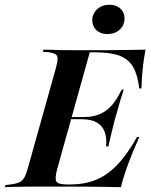

<svg xmlns="http://www.w3.org/2000/svg" viewBox="-46 -777 625 797"><path d="M107.3 -2.4Q79 -2.4 54 -2Q29 -1.6 8.9 -1.2Q-11.3 -0.8 -25.8 0L-23.4 -8.9L-3.2 -11.3Q19.4 -13.7 33.1 -19.8Q46.8 -25.8 54.4 -39.1Q62.1 -52.4 69.4 -78.2L185.5 -492.7Q192.7 -518.5 193.1 -532.3Q193.5 -546 183.9 -552Q174.2 -558.1 152.4 -560.5L131.5 -562.1L133.9 -571Q147.6 -571 168.1 -570.2Q188.7 -569.4 214.1 -569Q239.5 -568.5 268.5 -568.5H266.9H362.9Q395.2 -568.5 429.8 -569Q464.5 -569.4 497.6 -569.8Q530.6 -570.2 558.1 -571Q550.8 -534.7 546.8 -496.4Q542.7 -458.1 541.1 -409.7H532.3Q525.8 -464.5 507.3 -497.6Q488.7 -530.6 451.6 -545.2Q414.5 -559.7 351.6 -559.7H326.6L191.1 -74.2Q180.6 -35.5 188.3 -23.4Q196 -11.3 232.3 -11.3H246.8Q303.2 -11.3 350.4 -29.8Q397.6 -48.4 439.5 -91.5Q481.5 -134.7 522.6 -208.1H532.3Q504.8 -147.6 486.3 -97.2Q467.7 -46.8 455.6 0Q421.8 -0.8 390.3 -1.2Q358.9 -1.6 323.8 -2Q288.7 -2.4 243.5 -2.4H113.7ZM222.6 -282.3 224.2 -291.1H387.1L384.7 -282.3ZM394.4 -169.4Q397.6 -204.8 388.3 -230.2Q379 -255.6 355.2 -269Q331.5 -282.3 289.5 -282.3L300.8 -291.1Q340.3 -291.1 369 -303.6Q397.6 -316.1 419.4 -341.5Q441.1 -366.9 458.9 -404.8H467.7Q452.4 -358.9 446 -333.9Q439.5 -308.9 432.3 -287.1Q425.8 -260.5 419.4 -235.5Q412.9 -210.5 404 -169.4ZM399.2 -635.5Q371.8 -635.5 354.4 -651.6Q337.1 -667.7 337.1 -692.7Q337.1 -720.2 357.3 -738.7Q377.4 -757.3 408.1 -757.3Q436.3 -757.3 453.6 -741.5Q471 -725.8 471 -700.8Q471 -672.6 450.8 -654Q430.6 -635.5 399.2 -635.5Z"/></svg>

Font: Playfair 144pt
Style: Bold Italic
Weight: 700
Italic angle: -15.6°
Designer: Claus Eggers Sørensen
Foundry: Claus Eggers Sørensen
Version: Version 2.203